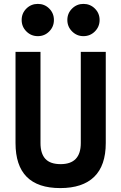

<svg xmlns="http://www.w3.org/2000/svg" viewBox="-20 -961 626 991"><path d="M290.9 9.8Q60.1 9.8 60.1 -222.7V-693.4H189V-222.7Q189 -168.5 214.1 -141.1Q239.3 -113.8 293 -113.8Q397 -113.8 397 -222.7V-693.4H525.9V-222.7Q525.9 -106.4 466.1 -48.3Q406.4 9.8 290.9 9.8ZM410.6 -774.4Q376.6 -774.4 352.1 -798.8Q327.6 -823.2 327.6 -857.9Q327.6 -892.6 352.1 -916.8Q376.6 -940.9 410.6 -940.9Q445.3 -940.9 469.7 -916.8Q494.1 -892.6 494.1 -857.9Q494.1 -823.2 469.8 -798.8Q445.5 -774.4 410.6 -774.4ZM175.3 -774.4Q140.6 -774.4 116.2 -798.8Q91.8 -823.2 91.8 -857.9Q91.8 -892.6 116.2 -916.8Q140.6 -940.9 175.3 -940.9Q210 -940.9 234.1 -916.8Q258.3 -892.6 258.3 -857.9Q258.3 -823.2 234.1 -798.8Q210 -774.4 175.3 -774.4Z"/></svg>

Font: Cascadia Code
Style: Regular
Weight: 400
Monospace: yes
Designer: Aaron Bell
Foundry: Saja Typeworks
Version: Version 2106.017